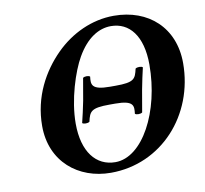

<svg xmlns="http://www.w3.org/2000/svg" viewBox="-76 -740 888 832"><g transform="rotate(-10 368.5 -324.0)"><path d="M347 10C570 10 737 -175 737 -404C737 -560 629 -658 476 -658C380 -658 288 -615 219 -546C147 -474 88 -370 88 -241C88 -84 204 10 347 10ZM456 -616C537 -616 592 -550 592 -423C592 -216 494 -32 374 -32C289 -32 233 -102 233 -226C233 -331 272 -450 306 -509C349 -584 403 -616 456 -616ZM407 -358C325 -358 326 -382 330 -416C325 -422 306 -422 299 -416C293 -381 289 -356 282 -318C275 -281 268 -254 261 -224C266 -218 286 -218 293 -224C303 -268 310 -282 392 -282H417C499 -282 497 -258 493 -224C498 -218 518 -218 525 -224C531 -259 535 -284 542 -322C549 -359 555 -386 562 -416C557 -422 537 -422 530 -416C520 -372 514 -358 432 -358Z"/></g></svg>

Font: Libertinus Serif
Style: Bold Italic
Weight: 700
Italic angle: -12°
Designer: Philipp H. Poll, Khaled Hosny
Foundry: Caleb Maclennan
Version: Version 7.050;RELEASE